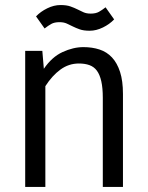

<svg xmlns="http://www.w3.org/2000/svg" viewBox="-20 -742 588 762"><path d="M80 0V-540H148L154 -469Q186 -516 228.5 -535.5Q271 -555 311 -555Q346 -555 375 -545.5Q404 -536 424.5 -514Q445 -492 456.5 -456.5Q468 -421 468 -369V0H388V-354Q388 -393 382 -419.5Q376 -446 364.5 -461.5Q353 -477 335 -483.5Q317 -490 293 -490Q253 -490 220 -466Q187 -442 160 -400V0ZM216 -654Q196 -654 183.5 -647Q171 -640 157 -629L123 -677Q141 -696 167.5 -709Q194 -722 220 -722Q244 -722 259.5 -716.5Q275 -711 287 -705Q299 -699 311 -693.5Q323 -688 340 -688Q360 -688 372.5 -695Q385 -702 399 -713L433 -665Q415 -646 388.5 -633Q362 -620 336 -620Q312 -620 296.5 -625.5Q281 -631 269 -637Q257 -643 245 -648.5Q233 -654 216 -654Z"/></svg>

Font: Carrois Gothic
Style: Regular
Weight: 400
Designer: Ralph du Carrois
Foundry: Ralph du Carrois
Version: Version 1.002